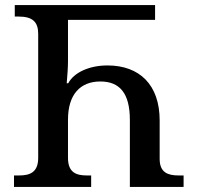

<svg xmlns="http://www.w3.org/2000/svg" viewBox="-20 -734 780 754"><path d="M35 0H338V-45H321C280 -45 247 -56 247 -114V-264C247 -363 295 -414 374 -414C450 -414 490 -368 490 -263V0H701V-45H682C641 -45 607 -55 607 -110V-261C607 -401 528 -477 402 -477C330 -477 270 -449 248 -407H242C245 -442 247 -471 247 -493V-656H589V-714H38V-669H53C109 -669 130 -647 130 -601V-114C130 -56 96 -45 55 -45H35Z"/></svg>

Font: Noto Serif Georgian Medium
Style: Regular
Weight: 500
Designer: Monotype Design Team, Akaki Razmadze
Foundry: Google LLC
Version: Version 2.003